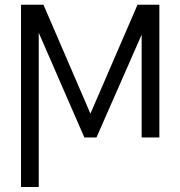

<svg xmlns="http://www.w3.org/2000/svg" viewBox="-20 -565 739 789"><path d="M66.4 203.5V-545.5H158.7L351.6 -98L545.1 -545.5H634.9V0H562.1V-422.6L376.4 0H326.7L139.2 -430.4V203.5Z"/></svg>

Font: Inter P Light
Style: Regular
Weight: 300
Designer: Rasmus Andersson
Foundry: rsms
Version: Version 3.018;git-588b23468